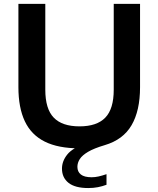

<svg xmlns="http://www.w3.org/2000/svg" viewBox="-20 -760 822 996"><path d="M438 215.5Q369.5 215.5 335.5 188.5Q301.5 161.5 301.5 114.5Q301.5 76 328.8 41.8Q356 7.5 426 -17L417 9.5H392.5Q282 9.5 212 -25.5Q142 -60.5 108.8 -131Q75.5 -201.5 75.5 -307.5V-740H215V-294.5Q215 -195 258.8 -149.8Q302.5 -104.5 392.5 -104.5Q482.5 -104.5 526.2 -149.8Q570 -195 570 -294.5V-740H706.5V-307.5Q706.5 -186 662.5 -110.5Q618.5 -35 523 -7Q467.5 9.5 437 27.5Q406.5 45.5 394 65Q381.5 84.5 381.5 105.5Q381.5 131 399.5 145.2Q417.5 159.5 455.5 159.5Q472.5 159.5 490.8 155.5Q509 151.5 532.5 143.5V198.5Q511 206.5 488 211Q465 215.5 438 215.5Z"/></svg>

Font: Encode Sans SC SemiExpanded SemiBold
Style: Regular
Weight: 600
Width: 6
Designer: Multiple Designers
Foundry: Impallari Type
Version: Version 3.002